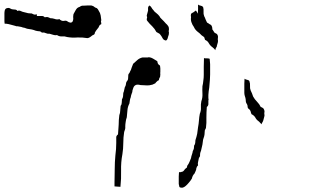

<svg xmlns="http://www.w3.org/2000/svg" viewBox="-506 -746 1384 855"><path d="M-109.4 -721.7Q-108.4 -721.7 -107.4 -721.7Q-103.5 -721.7 -99.6 -721.7Q-94.7 -720.7 -90.8 -718.8Q-86.9 -715.8 -84 -713.9Q-80.1 -710.9 -75.2 -710Q-72.3 -708 -70.3 -705.1Q-68.4 -701.2 -66.4 -698.2Q-59.6 -688.5 -57.6 -676.8Q-55.7 -666 -54.7 -654.3Q-54.7 -654.3 -55.7 -654.3Q-55.7 -654.3 -56.6 -653.3Q-55.7 -649.4 -55.7 -646.5Q-54.7 -642.6 -54.7 -638.7Q-57.6 -637.7 -59.6 -635.7Q-62.5 -633.8 -63.5 -631.8Q-66.4 -623 -72.3 -617.2Q-78.1 -610.4 -82 -603.5Q-84 -600.6 -84 -597.7Q-84 -593.8 -87.9 -591.8Q-95.7 -588.9 -101.6 -583Q-108.4 -577.1 -117.2 -576.2Q-139.6 -580.1 -162.1 -579.1Q-184.6 -577.1 -207 -581.1Q-217.8 -585 -229.5 -584Q-242.2 -583 -252 -589.8Q-260.7 -587.9 -268.6 -590.8Q-277.3 -593.8 -285.2 -595.7Q-293.9 -594.7 -302.7 -598.6Q-310.5 -602.5 -319.3 -600.6Q-322.3 -604.5 -328.1 -606.4Q-333 -607.4 -337.9 -607.4Q-346.7 -608.4 -355.5 -612.3Q-364.3 -615.2 -374 -616.2Q-379.9 -617.2 -385.7 -618.2Q-390.6 -620.1 -396.5 -622.1Q-404.3 -623 -411.1 -626Q-418.9 -627.9 -426.8 -628.9Q-432.6 -627.9 -438.5 -630.9Q-444.3 -632.8 -449.2 -633.8Q-458 -635.7 -467.8 -638.7Q-476.6 -640.6 -485.4 -640.6Q-486.3 -645.5 -486.3 -651.4Q-486.3 -656.2 -486.3 -662.1Q-486.3 -664.1 -486.3 -667Q-486.3 -668.9 -486.3 -670.9Q-486.3 -671.9 -486.3 -671.9Q-486.3 -671.9 -486.3 -671.9Q-486.3 -672.9 -486.3 -673.8Q-486.3 -675.8 -486.3 -676.8Q-486.3 -679.7 -486.3 -681.6Q-486.3 -684.6 -486.3 -687.5Q-486.3 -693.4 -484.4 -701.2Q-481.4 -709 -473.6 -710Q-465.8 -711.9 -460 -708Q-454.1 -704.1 -447.3 -704.1Q-442.4 -703.1 -436.5 -703.1Q-430.7 -702.1 -428.7 -697.3Q-421.9 -700.2 -417 -698.2Q-411.1 -695.3 -405.3 -693.4Q-397.5 -691.4 -389.6 -689.5Q-380.9 -686.5 -373 -686.5Q-365.2 -687.5 -359.4 -683.6Q-353.5 -679.7 -345.7 -681.6Q-341.8 -683.6 -341.8 -680.7Q-341.8 -677.7 -341.8 -674.8Q-333 -674.8 -322.3 -674.8Q-312.5 -675.8 -306.6 -668.9Q-299.8 -670.9 -293.9 -669.9Q-287.1 -668 -282.2 -665Q-272.5 -665 -263.7 -662.1Q-253.9 -658.2 -244.1 -660.2Q-241.2 -662.1 -239.3 -659.2Q-238.3 -657.2 -235.4 -656.2Q-228.5 -651.4 -219.7 -653.3Q-210.9 -655.3 -205.1 -650.4Q-200.2 -646.5 -193.4 -645.5Q-186.5 -644.5 -182.6 -650.4Q-179.7 -656.2 -179.7 -663.1Q-180.7 -670.9 -179.7 -676.8Q-179.7 -683.6 -175.8 -688.5Q-172.9 -694.3 -169.9 -699.2Q-167 -705.1 -162.1 -710Q-157.2 -713.9 -150.4 -715.8Q-143.6 -721.7 -133.8 -720.7Q-124 -720.7 -115.2 -721.7Q-115.2 -721.7 -115.2 -721.7Q-114.3 -721.7 -112.3 -721.7Q-110.4 -721.7 -109.4 -721.7Z M129.9 -490.2Q135.7 -490.2 140.6 -490.2Q146.5 -490.2 152.3 -490.2Q155.3 -491.2 157.2 -491.2Q167 -490.2 174.8 -485.4Q184.6 -479.5 194.3 -473.6Q195.3 -468.8 196.3 -464.8Q198.2 -460 202.1 -457Q207 -455.1 207 -450.2Q208 -446.3 208 -441.4Q208 -439.5 208 -436.5Q208 -434.6 208 -431.6Q208 -430.7 208 -428.7Q208 -427.7 208 -426.8Q208 -426.8 208 -425.8Q207 -420.9 208 -415Q208 -410.2 207 -404.3Q205.1 -400.4 203.1 -396.5Q202.1 -392.6 201.2 -388.7Q195.3 -386.7 192.4 -382.8Q188.5 -379.9 185.5 -375Q179.7 -372.1 172.9 -369.1Q166 -367.2 159.2 -366.2Q149.4 -365.2 138.7 -366.2Q128.9 -367.2 119.1 -367.2Q113.3 -369.1 106.4 -369.1Q99.6 -369.1 94.7 -365.2Q89.8 -361.3 87.9 -355.5Q85.9 -349.6 84 -343.8Q84 -335.9 80.1 -328.1Q77.1 -320.3 76.2 -312.5Q73.2 -305.7 72.3 -298.8Q71.3 -292 70.3 -285.2Q62.5 -270.5 61.5 -254.9Q60.5 -239.3 58.6 -223.6Q54.7 -212.9 53.7 -203.1Q51.8 -192.4 51.8 -181.6Q52.7 -175.8 50.8 -169.9Q48.8 -164.1 46.9 -158.2Q43 -133.8 43 -108.4Q43 -84 39.1 -59.6Q32.2 -23.4 33.2 13.7Q34.2 49.8 30.3 85.9Q23.4 85.9 16.6 85Q10.7 85 3.9 84Q3.9 80.1 3.9 76.2Q3.9 72.3 3.9 68.4Q3.9 68.4 3.9 68.4Q3.9 68.4 3.9 68.4Q3.9 38.1 4.9 6.8Q4.9 -23.4 7.8 -53.7Q9.8 -68.4 10.7 -82Q11.7 -95.7 11.7 -109.4Q11.7 -112.3 11.7 -114.3Q11.7 -117.2 11.7 -120.1Q11.7 -127 11.7 -134.8Q11.7 -141.6 19.5 -147.5Q21.5 -168.9 22.5 -190.4Q22.5 -211.9 25.4 -233.4Q29.3 -243.2 29.3 -252.9Q30.3 -263.7 31.2 -274.4Q36.1 -280.3 36.1 -288.1Q36.1 -295.9 37.1 -303.7Q41 -309.6 42 -317.4Q43 -324.2 43 -332Q45.9 -337.9 46.9 -344.7Q48.8 -350.6 49.8 -357.4Q53.7 -363.3 54.7 -370.1Q54.7 -377.9 58.6 -383.8Q64.5 -389.6 64.5 -397.5Q65.4 -405.3 65.4 -413.1Q66.4 -417 69.3 -419.9Q72.3 -423.8 73.2 -427.7Q78.1 -435.5 80.1 -444.3Q83 -453.1 86.9 -461.9Q95.7 -469.7 105.5 -478.5Q115.2 -487.3 128.9 -490.2Q128.9 -490.2 128.9 -490.2Q128.9 -490.2 129.9 -490.2Z M402.3 -487.3Q408.2 -485.4 415 -486.3Q421.9 -486.3 427.7 -484.4Q428.7 -472.7 429.7 -460Q429.7 -448.2 429.7 -436.5Q429.7 -424.8 429.7 -414.1Q428.7 -402.3 428.7 -390.6Q427.7 -374 425.8 -356.4Q422.9 -339.8 421.9 -323.2Q421.9 -322.3 421.9 -322.3Q421.9 -322.3 421.9 -322.3Q421.9 -322.3 421.9 -321.3Q421.9 -321.3 421.9 -321.3Q421.9 -318.4 421.9 -315.4Q421.9 -312.5 421.9 -308.6Q421.9 -306.6 422.9 -303.7Q422.9 -300.8 421.9 -297.9Q421.9 -290 421.9 -282.2Q421.9 -275.4 415 -269.5Q413.1 -246.1 413.1 -222.7Q414.1 -198.2 411.1 -175.8Q408.2 -170.9 406.2 -166Q405.3 -161.1 405.3 -156.2Q405.3 -147.5 403.3 -139.6Q400.4 -131.8 398.4 -124Q397.5 -113.3 395.5 -102.5Q393.6 -91.8 390.6 -81.1Q389.6 -74.2 386.7 -68.4Q384.8 -62.5 384.8 -55.7Q385.7 -50.8 382.8 -46.9Q378.9 -43 378.9 -38.1Q377.9 -31.2 376 -24.4Q374 -17.6 376 -9.8Q374 -6.8 371.1 -3.9Q369.1 0 368.2 3.9Q368.2 9.8 365.2 15.6Q362.3 21.5 360.4 26.4Q355.5 31.2 352.5 37.1Q349.6 43 348.6 48.8Q342.8 58.6 335 67.4Q328.1 76.2 318.4 84Q313.5 87.9 306.6 89.8Q303.7 89.8 301.8 89.8Q296.9 89.8 293 86.9Q291 80.1 290 73.2Q290 65.4 290 58.6Q290 54.7 290 50.8Q290 44.9 290 40Q291 31.2 291 22.5Q291 19.5 294.9 20.5Q298.8 21.5 301.8 19.5Q309.6 18.6 313.5 12.7Q317.4 6.8 322.3 2.9Q327.1 1 327.1 -2.9Q326.2 -6.8 329.1 -9.8Q335 -17.6 337.9 -25.4Q341.8 -34.2 344.7 -42Q345.7 -49.8 348.6 -57.6Q351.6 -65.4 352.5 -73.2Q355.5 -78.1 357.4 -85Q358.4 -90.8 358.4 -97.7Q362.3 -102.5 363.3 -109.4Q364.3 -115.2 364.3 -122.1Q369.1 -135.7 372.1 -150.4Q374 -165 376 -179.7Q378.9 -194.3 379.9 -209Q380.9 -224.6 383.8 -239.3Q389.6 -252.9 388.7 -266.6Q387.7 -281.2 390.6 -294.9Q396.5 -311.5 395.5 -328.1Q394.5 -345.7 395.5 -362.3Q398.4 -374 399.4 -386.7Q401.4 -399.4 401.4 -412.1Q401.4 -430.7 401.4 -449.2Q401.4 -467.8 402.3 -486.3Q402.3 -486.3 402.3 -487.3Q402.3 -487.3 402.3 -487.3ZM376 -725.6Q380.9 -721.7 387.7 -720.7Q394.5 -719.7 398.4 -714.8Q401.4 -705.1 400.4 -694.3Q399.4 -683.6 403.3 -673.8Q407.2 -667 409.2 -660.2Q412.1 -653.3 415 -647.5Q421.9 -634.8 431.6 -624Q442.4 -613.3 449.2 -600.6Q452.1 -598.6 456.1 -596.7Q460 -595.7 461.9 -591.8Q464.8 -586.9 464.8 -582Q464.8 -576.2 463.9 -571.3Q464.8 -567.4 464.8 -563.5Q464.8 -559.6 463.9 -556.6Q461.9 -549.8 460 -543Q460 -537.1 456.1 -533.2Q453.1 -528.3 453.1 -522.5Q449.2 -526.4 446.3 -530.3Q442.4 -533.2 439.5 -536.1Q429.7 -543 423.8 -553.7Q418.9 -563.5 407.2 -568.4Q405.3 -573.2 403.3 -580.1Q402.3 -585.9 396.5 -590.8Q389.6 -593.8 389.6 -600.6Q389.6 -607.4 386.7 -613.3Q382.8 -618.2 382.8 -624Q381.8 -629.9 381.8 -635.7Q379.9 -642.6 377.9 -649.4Q375 -656.2 376 -664.1Q375 -668.9 375 -673.8Q375 -678.7 376 -683.6Q375 -694.3 376 -705.1Q376 -714.8 376 -725.6Z M159.2 -721.7Q166 -717.8 168.9 -711.9Q171.9 -706.1 176.8 -701.2Q181.6 -693.4 190.4 -687.5Q198.2 -681.6 204.1 -673.8Q207 -667 212.9 -662.1Q217.8 -657.2 223.6 -651.4Q227.5 -646.5 232.4 -641.6Q238.3 -636.7 242.2 -630.9Q246.1 -626 246.1 -620.1Q247.1 -613.3 245.1 -607.4Q247.1 -601.6 246.1 -596.7Q246.1 -590.8 243.2 -585Q242.2 -580.1 240.2 -574.2Q238.3 -568.4 233.4 -565.4Q221.7 -567.4 217.8 -576.2Q212.9 -585.9 207 -592.8Q204.1 -596.7 199.2 -598.6Q194.3 -600.6 190.4 -603.5Q183.6 -617.2 171.9 -628.9Q160.2 -639.6 150.4 -652.3Q146.5 -656.2 147.5 -661.1Q148.4 -665 149.4 -669.9Q147.5 -672.9 147.5 -676.8Q147.5 -678.7 148.4 -680.7Q150.4 -686.5 151.4 -691.4Q154.3 -698.2 153.3 -707Q152.3 -714.8 158.2 -720.7Q158.2 -721.7 159.2 -720.7Q159.2 -720.7 159.2 -721.7ZM366.2 -699.2Q373 -690.4 377.9 -681.6Q383.8 -672.9 390.6 -665Q396.5 -657.2 405.3 -651.4Q414.1 -646.5 422.9 -641.6Q425.8 -638.7 430.7 -636.7Q434.6 -634.8 436.5 -630.9Q439.5 -625 439.5 -618.2Q439.5 -611.3 439.5 -604.5Q439.5 -600.6 439.5 -597.7Q439.5 -595.7 439.5 -594.7Q439.5 -589.8 438.5 -585Q437.5 -579.1 435.5 -573.2Q434.6 -567.4 434.6 -561.5Q434.6 -561.5 433.6 -560.5Q431.6 -560.5 429.7 -562.5Q425.8 -565.4 423.8 -566.4Q416 -572.3 408.2 -577.1Q399.4 -583 391.6 -588.9Q383.8 -597.7 373 -605.5Q362.3 -614.3 357.4 -626Q350.6 -634.8 346.7 -646.5Q342.8 -657.2 344.7 -668.9Q344.7 -668.9 344.7 -668.9Q344.7 -668.9 344.7 -668.9Q343.8 -672.9 343.8 -676.8Q343.8 -680.7 344.7 -684.6Q349.6 -688.5 355.5 -691.4Q361.3 -695.3 366.2 -699.2Z M583 -395.5Q587.9 -391.6 594.7 -390.6Q601.6 -389.6 604.5 -384.8Q608.4 -374 607.4 -363.3Q606.4 -352.5 610.4 -342.8Q613.3 -335.9 616.2 -330.1Q619.1 -323.2 621.1 -316.4Q627.9 -303.7 638.7 -293Q649.4 -282.2 655.3 -269.5Q659.2 -268.6 662.1 -266.6Q666 -264.6 668 -261.7Q670.9 -256.8 671.9 -251Q671.9 -246.1 670.9 -240.2Q671.9 -236.3 671.9 -232.4Q671.9 -229.5 670.9 -226.6Q668.9 -218.8 667 -211.9Q666 -207 663.1 -202.1Q659.2 -198.2 659.2 -192.4Q656.2 -195.3 652.3 -199.2Q649.4 -203.1 645.5 -206.1Q635.7 -212.9 630.9 -222.7Q625 -232.4 614.3 -237.3Q611.3 -243.2 610.4 -249Q608.4 -255.9 603.5 -259.8Q596.7 -263.7 596.7 -270.5Q596.7 -277.3 593.8 -282.2Q589.8 -287.1 588.9 -293Q588.9 -298.8 587.9 -304.7Q586.9 -311.5 584 -319.3Q582 -326.2 582 -333Q582 -337.9 582 -342.8Q582 -347.7 582 -353.5Q582 -363.3 582 -374Q582 -384.8 583 -395.5Z"/></svg>

Font: YzWr
Style: Regular
Weight: 400
Version: Version 1.0